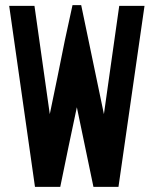

<svg xmlns="http://www.w3.org/2000/svg" viewBox="-20 -734 602 752"><path d="M115 -711 175 -287Q190 -360 205 -432Q220 -504 234 -576Q241 -610 249 -645Q257 -680 264 -714H298L387 -287Q402 -392 417 -499.5Q432 -607 447 -711H546L444 -2H346L281 -314Q265 -238 248 -157.5Q231 -77 216 -2H117L16 -711Z"/></svg>

Font: Fundamental  Brigade Condensed
Style: Regular
Weight: 400
Width: 3
Designer: Peter Wiegel, original typeface by Carl Albert Fahrenwaldt 1901
Foundry: Peter Wiegel
Version: Version 0.000 2012 initial release